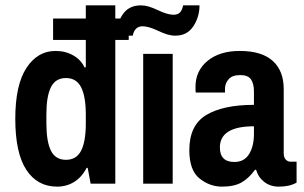

<svg xmlns="http://www.w3.org/2000/svg" viewBox="-20 -685 1133 716"><path d="M460 -616V-536H410V0H318L307 -59H303Q285 -24 256.5 -6.5Q228 11 193 11Q119 11 78 -52Q37 -115 37 -242Q37 -368 78.5 -431.5Q120 -495 187 -495Q224 -495 253 -478.5Q282 -462 295 -434H300V-536H178V-616H300V-665H410V-616ZM153 -259V-225Q153 -157 170 -123Q187 -89 226 -89Q265 -89 282.5 -123Q300 -157 300 -225V-258Q300 -325 282.5 -359.5Q265 -394 226 -394Q187 -394 170 -360Q153 -326 153 -259Z M634 -552Q619 -552 604 -556.5Q589 -561 570 -570Q534 -587 512 -587Q482 -587 475 -552H414Q414 -596 437 -630.5Q460 -665 505 -665Q520 -665 535 -660.5Q550 -656 569 -647Q605 -630 627 -630Q642 -630 650.5 -638Q659 -646 663 -665H724Q724 -622 701 -587Q678 -552 634 -552ZM514 -484H624V0H514Z M1038 -353V-114Q1038 -98 1045.5 -90Q1053 -82 1064 -82H1086V-4Q1060 11 1020 11Q988 11 965.5 -6.5Q943 -24 935 -52H931Q908 -20 880.5 -4.5Q853 11 808 11Q762 11 724 -19.5Q686 -50 686 -125Q686 -218 749 -256Q812 -294 927 -294V-344Q927 -373 916 -389Q905 -405 876 -405Q846 -405 832.5 -389.5Q819 -374 819 -354V-340H710Q709 -345 709 -361Q709 -421 754 -458Q799 -495 874 -495Q956 -495 997 -458Q1038 -421 1038 -353ZM800 -135Q800 -81 854 -81Q891 -81 909 -110.5Q927 -140 927 -186V-214Q800 -214 800 -135Z"/></svg>

Font: Pragati Narrow
Style: Bold
Weight: 700
Designer: Hector Gatti, Marcela Romero, Pablo Cosgaya and Nicolas Silva
Foundry: Omnibus-Type
Version: Version 1.010; ttfautohint (v1.3)